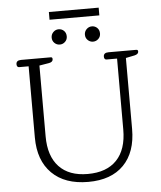

<svg xmlns="http://www.w3.org/2000/svg" viewBox="-62 -999 893 1064"><g transform="rotate(-5 384.5 -467.5)"><path d="M250 -946H527V-903H250ZM253 -803Q253 -821 265.5 -833.5Q278 -846 295 -846Q313 -846 325 -834Q337 -822 337 -803Q337 -785 324.5 -773Q312 -761 295 -761Q278 -761 265.5 -773Q253 -785 253 -803ZM438 -803Q438 -821 450.5 -833.5Q463 -846 480 -846Q498 -846 510 -834Q522 -822 522 -803Q522 -785 509.5 -773Q497 -761 480 -761Q463 -761 450.5 -773Q438 -785 438 -803ZM112 -260V-656H59Q53 -656 49.5 -660.5Q46 -665 46 -673Q46 -695 74 -695H239Q248 -695 248 -684Q248 -668 226 -664L172 -655V-261Q172 -151 227.5 -92Q283 -33 387 -33Q492 -33 548 -91.5Q604 -150 604 -261V-656H545Q539 -656 535.5 -660.5Q532 -665 532 -673Q532 -695 560 -695H714Q724 -695 724 -685Q724 -670 702 -665L653 -655V-260Q653 -131 583.5 -60Q514 11 386 11Q256 11 184 -60.5Q112 -132 112 -260Z"/></g></svg>

Font: Maitree Light
Style: Regular
Weight: 300
Designer: CadsonDemak Team
Foundry: CadsonDemak
Version: Version 1.001